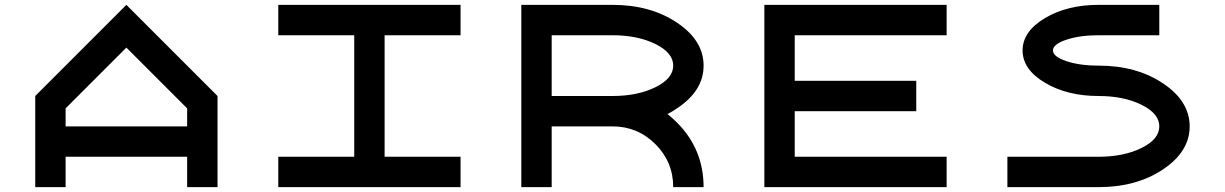

<svg xmlns="http://www.w3.org/2000/svg" viewBox="-20 -770 5040 790"><path d="M875 0H750V-125H250V0H125V-375L500 -750L875 -375ZM750 -250V-324.2L500 -574.2L250 -324.2V-250Z M1125 0V-125H1437.5V-625H1125V-750H1875V-625H1562.5V-125H1875V0Z M2125 -750H2500Q2656.2 -750 2765.6 -676.8Q2875 -603.5 2875 -500Q2875 -396.5 2765.6 -324.2Q2746.1 -310.5 2726.6 -300.8Q2746.1 -285.2 2765.6 -265.6Q2875 -156.2 2875 0H2750Q2750 -103.5 2676.8 -176.8Q2603.5 -250 2500 -250H2250V0H2125ZM2250 -625V-375H2500Q2603.5 -375 2676.8 -411.1Q2750 -447.3 2750 -500Q2750 -552.7 2676.8 -588.9Q2603.5 -625 2500 -625Z M3250 -125H3875V0H3125V-750H3875V-625H3250V-437.5H3750V-312.5H3250Z M4500 -750H4750V-625H4500Q4421.9 -625 4367.2 -606.4Q4312.5 -587.9 4312.5 -562.5Q4312.5 -537.1 4367.2 -518.6Q4421.9 -500 4500 -500Q4656.2 -500 4765.6 -426.8Q4875 -353.5 4875 -250Q4875 -146.5 4765.6 -73.2Q4656.2 0 4500 0H4125V-125H4500Q4603.5 -125 4676.8 -161.1Q4750 -197.3 4750 -250Q4750 -302.7 4676.8 -338.9Q4603.5 -375 4500 -375Q4371.1 -375 4279.3 -429.7Q4187.5 -484.4 4187.5 -562.5Q4187.5 -640.6 4279.3 -695.3Q4371.1 -750 4500 -750Z"/></svg>

Font: Xanmono
Style: Regular
Weight: 400
Designer: GGBotNet
Foundry: GGBotNet
Version: 1.00